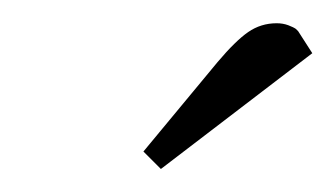

<svg xmlns="http://www.w3.org/2000/svg" viewBox="-20 -651 290 166"><path d="M104 -520 168 -597.2Q183.6 -615.7 194.6 -623.3Q205.6 -630.9 219.2 -630.9Q224.6 -630.9 229.2 -629.2Q233.9 -627.4 235.8 -626L237.8 -624L250 -605L119.1 -504.9Z"/></svg>

Font: Dehuti Alt
Style: Bold-Italic
Weight: 700
Version: Version 1.2